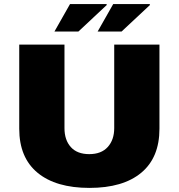

<svg xmlns="http://www.w3.org/2000/svg" viewBox="-20 -906 873 938"><path d="M759 -688V-277Q759 -136 670 -62Q581 12 417 12Q253 12 163.5 -62Q74 -136 74 -277V-688H295V-280Q295 -222 326 -187.5Q357 -153 416 -153Q475 -153 506.5 -188Q538 -223 538 -280V-688ZM500 -886 502 -882 363 -752H246L322 -886ZM711 -886 713 -882 574 -752H457L533 -886Z"/></svg>

Font: Archicoco
Style: Regular
Weight: 400
Designer: Hector Gatti
Foundry: Hector Gatti
Version: 1.002